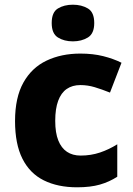

<svg xmlns="http://www.w3.org/2000/svg" viewBox="-20 -787 566 817"><path d="M308 10Q226 10 166.5 -19.5Q107 -49 75.5 -111.5Q44 -174 44 -272Q44 -372 79.5 -435.5Q115 -499 178 -529Q241 -559 322 -559Q376 -559 419.5 -548Q463 -537 497 -520L448 -393Q413 -407 383 -416Q353 -425 322 -425Q288 -425 264 -408.5Q240 -392 227.5 -358Q215 -324 215 -273Q215 -222 228 -189.5Q241 -157 265 -141Q289 -125 323 -125Q367 -125 405.5 -138Q444 -151 479 -173V-35Q445 -13 405 -1.5Q365 10 308 10ZM290 -767Q327 -767 354 -751Q381 -735 381 -689Q381 -644 354 -627.5Q327 -611 290 -611Q253 -611 226.5 -627.5Q200 -644 200 -689Q200 -735 226.5 -751Q253 -767 290 -767Z"/></svg>

Font: Noto Sans Thai ExtraBold
Style: Regular
Weight: 800
Version: Version 2.001